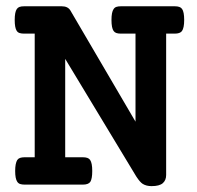

<svg xmlns="http://www.w3.org/2000/svg" viewBox="-20 -600 640 624"><path d="M443.8 -2.4Q434.6 -8.3 422.9 -26.4L191.9 -408.7V-88.9H249Q257.8 -88.9 263.7 -86.9Q269.5 -85 272.9 -80.1Q279.8 -70.3 279.8 -44.4Q279.8 -18.6 273.4 -8.8Q267.1 0 249 0H60.1Q51.3 0 45.4 -2Q39.6 -3.9 36.1 -9.3Q29.3 -19 29.3 -44.4Q29.3 -68.8 36.1 -80.1Q39.6 -85 45.4 -86.9Q51.3 -88.9 60.1 -88.9H92.8V-490.7H58.6Q49.3 -490.7 43.5 -492.7Q37.6 -494.6 34.2 -500Q27.8 -509.8 27.8 -535.2Q27.8 -561 34.7 -570.8Q38.1 -575.7 43.7 -577.6Q49.3 -579.6 58.6 -579.6H180.7Q200.2 -579.6 208.5 -566.4L420.4 -204.6V-490.7H373Q363.8 -490.7 358.2 -492.7Q352.5 -494.6 349.1 -499.5Q342.3 -509.3 342.3 -535.2Q342.3 -560.5 349.1 -570.3Q352.5 -575.7 358.2 -577.6Q363.8 -579.6 373 -579.6H547.9Q556.6 -579.6 562.5 -577.6Q568.4 -575.7 571.8 -570.8Q578.6 -561 578.6 -535.2Q578.6 -509.3 571.3 -499Q564.9 -490.7 547.9 -490.7H520V-31.2Q520 -14.2 509 -4.6Q498 4.9 472.7 4.9Q455.6 4.9 443.8 -2.4Z"/></svg>

Font: Courier Prime SemiBold
Style: Regular
Weight: 600
Designer: Alan Dague-Greene
Foundry: Quote-Unquote Apps
Version: Version 1.202